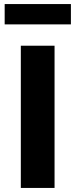

<svg xmlns="http://www.w3.org/2000/svg" viewBox="-20 -925 371 945"><path d="M82.5 0V-700H248.5V0ZM3 -805V-905H329V-805Z"/></svg>

Font: Geologica
Style: Bold
Weight: 700
Designer: Sindre Bremnes, Frode Helland
Foundry: Monokrom Skriftforlag AS
Version: Version 1.010; ttfautohint (v1.8.4.7-5d5b);gftools[0.9.28]